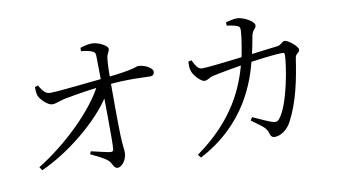

<svg xmlns="http://www.w3.org/2000/svg" viewBox="-79 -958 2128 1190"><g transform="rotate(-10 985.0 -363.0)"><path d="M100.7 -70.5 116 -49.4C309.9 -136.2 526.3 -321.3 600.6 -469.7L602.4 -517.8L544.9 -515.4C469.7 -360.5 275.4 -178.2 100.7 -70.5ZM578.6 17.2C607.8 17.2 638.3 -27.2 638.3 -68.3C638.3 -93.2 632.3 -115.5 630.3 -177C627.7 -257.6 627.2 -442.5 627.7 -528C627.9 -565.5 628.7 -624.1 632.8 -658.7C637.2 -696.8 651.4 -697.9 651.4 -720.7C651.4 -737.3 597.4 -769.7 552.9 -769.7C525.8 -769.7 497.7 -760.9 480.1 -755.2L479.5 -733.9C502.1 -732.3 524.9 -729.1 543.3 -721.6C560.7 -715.1 567.9 -709.4 568.1 -690.6C568.7 -650.5 570.5 -573.9 570.5 -515.3C571.1 -406.3 576.1 -156 570.7 -101.4C569.7 -90.1 563.1 -85.3 550.4 -86.8C522.5 -90.8 472.4 -103.5 432.2 -112.6L424.3 -95.3C459.1 -77.4 504.5 -59.2 531.7 -34.5C551.5 -16.7 553.3 17.2 578.6 17.2ZM247.9 -440.8C277.5 -440.8 295.8 -455.5 339.5 -463C404.2 -475 503.4 -491.8 596.7 -499.8C743.4 -514.2 828.7 -505.7 876.7 -505.7C892.3 -505.7 901.8 -517 901.8 -530.8C901.8 -556.5 849.5 -582.1 812.7 -582.1C795 -582.1 795.2 -565.2 601.1 -545.7C497.4 -536.2 314.9 -513.6 247.3 -512.8C220.5 -512 202.2 -532.9 179.3 -571.6L159.9 -564.2C159.9 -547.4 161.1 -522.9 166.7 -508.3C175.8 -485.3 221.1 -440 247.9 -440.8Z M1571.4 -2.1C1606 -2.1 1651.3 -29.4 1675.8 -77.7C1735.7 -189.5 1762.9 -322.3 1783.8 -462.5C1788.2 -491.1 1812.8 -488.4 1812.8 -509.7C1812.8 -530.5 1754.5 -577.9 1733.5 -577.9C1716.6 -577.9 1709.4 -556 1682.2 -553C1586.8 -541.3 1260 -498.7 1200.4 -498.7C1172.7 -498.7 1158 -532.5 1143.9 -559.8L1124.2 -555.2C1122.7 -534.6 1122.1 -510.8 1129.9 -491.9C1137.8 -468.5 1177.8 -420 1203.9 -420C1223.8 -420 1230 -433.8 1260.8 -441.4C1294 -449.3 1412.9 -471.2 1473.6 -480.4C1532.8 -489.2 1649.4 -506.4 1708.8 -506.4C1716.5 -506.4 1720.5 -501.8 1720.5 -495C1720.5 -431 1680.8 -186.9 1617 -108.4C1602.6 -90.8 1592.6 -89.8 1566 -98.5C1546.3 -104.8 1495.2 -128.4 1452.7 -147.4L1440.9 -128.1C1497.6 -85.6 1530.4 -69.3 1540.2 -32.4C1545.7 -10.7 1554.5 -2.1 1571.4 -2.1ZM1081.6 24.3 1098.1 44.2C1400.7 -114.1 1479.7 -372.7 1510 -490.3C1523 -536.8 1536.4 -609.5 1543 -645C1550.5 -682.7 1572.8 -682.7 1572.8 -705.3C1572.8 -729.6 1506.3 -766.1 1468.2 -766.9C1448.8 -767.7 1417.2 -760.1 1396.1 -754.8L1396.3 -733.6C1414.4 -730.7 1441.7 -726.8 1459.5 -719.7C1475.4 -713.6 1478.4 -706.6 1477.7 -687.7C1476.9 -651.3 1458.4 -537.5 1444.7 -489.1C1405.4 -346.3 1332.7 -155 1081.6 24.3Z"/></g></svg>

Font: Source Han Serif TW VF
Style: Regular
Weight: 250
Designer: Ryoko NISHIZUKA 西塚涼子 (kana & ideographs); Frank Grießhammer (Latin, Greek & Cyrillic); Wenlong ZHANG 张文龙 (bopomofo); San
Foundry: Adobe
Version: Version 2.002;hotconv 1.1.0;makeotfexe 2.6.0